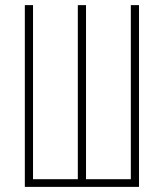

<svg xmlns="http://www.w3.org/2000/svg" viewBox="-20 -730 640 750"><path d="M77 0V-710H109V-30H284V-710H316V-30H491V-710H523V0Z"/></svg>

Font: Geist Mono Thin
Style: Regular
Weight: 100
Monospace: yes
Designer: Basement.studio, Andrés Briganti, Mateo Zaragoza
Foundry: Basement.studio, Vercel, Andrés Briganti, Guido Ferreyra, Mateo Zaragoza
Version: Version 1.500; ttfautohint (v1.8.4.7-5d5b)